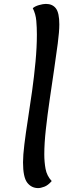

<svg xmlns="http://www.w3.org/2000/svg" viewBox="-20 -957 372 984"><path d="M176 7Q141 7 119.5 -21Q98 -49 98 -125Q98 -161 105 -218Q112 -275 123 -345Q134 -415 144.5 -490.5Q155 -566 162 -640.5Q169 -715 169 -780Q169 -816 166 -850.5Q163 -885 148 -915Q159 -925 180 -931Q201 -937 215 -937Q249 -937 266.5 -914Q284 -891 284 -832Q284 -795 276 -734Q268 -673 257 -598.5Q246 -524 234.5 -445.5Q223 -367 215 -294.5Q207 -222 207 -166Q207 -127 213.5 -91.5Q220 -56 245 -29Q226 -7 207 0Q188 7 176 7Z"/></svg>

Font: Paprika
Style: Regular
Weight: 400
Designer: Eduardo Rodriguez Tunni
Foundry: Eduardo Rodriguez Tunni
Version: Version 1.010; ttfautohint (v1.8.3)